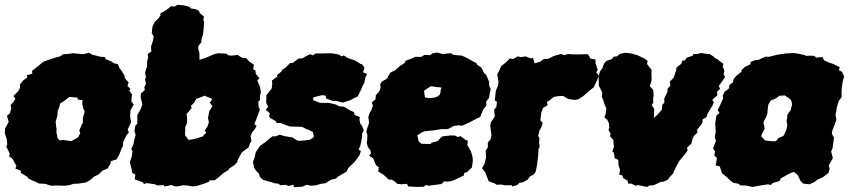

<svg xmlns="http://www.w3.org/2000/svg" viewBox="-24 -747 3524 797"><path d="M190 24 183 23 164 16 139 15 122 7 112 3 91 -8 90 -13 64 -28 61 -39 40 -47 44 -59 35 -74 29 -87 13 -99 17 -107 9 -126 2 -137 6 -148 4 -170 -4 -193 -3 -213 12 -241 5 -266 17 -277 23 -297 20 -311 31 -323 40 -337 32 -349 53 -370 60 -385 58 -395 72 -413 89 -425 88 -435 110 -441 109 -453 126 -466 154 -489 162 -493 187 -502 220 -512 222 -511 239 -522 259 -523 279 -526 321 -522 345 -528 359 -520 395 -511H410L416 -501L438 -492L450 -484L465 -481L472 -464L479 -456L493 -433L495 -421L510 -405L505 -391L518 -377L512 -372L524 -355L521 -327L531 -313L518 -290L516 -265L520 -240L506 -209L511 -198L500 -184L487 -156V-143L479 -126L470 -103L459 -85L436 -78L434 -66L423 -48L402 -39L385 -23L365 -13L358 -6L345 4L331 11L302 15L282 16L265 21L246 24L212 23ZM271 -161 285 -168 301 -178 306 -188 309 -195 305 -205 309 -215 311 -219 315 -229 320 -237V-254L321 -262L324 -271L328 -284L321 -298L320 -304L317 -317L318 -326L319 -331L310 -332L299 -334L297 -342L284 -343L274 -344L265 -345L251 -335L243 -328L235 -323L225 -317L224 -310L222 -302L218 -293L215 -286V-276L214 -267L211 -255L207 -242L208 -233L209 -221L211 -211L210 -198L213 -186L214 -176L218 -170L223 -164L237 -166L245 -165L260 -163Z M736 22 712 27 700 26 688 21 659 27 655 21 628 23 620 18 585 13 574 17 569 10 535 -3 538 -22 525 -29 522 -47 515 -74 523 -97 526 -119 521 -129 530 -148 533 -165 539 -187 534 -203 537 -224 546 -234V-269L560 -294L567 -314L560 -342L561 -359L577 -373L575 -385L582 -399L578 -418L582 -426L578 -445L586 -471L587 -493L591 -508L589 -523L604 -533L603 -554L611 -578L614 -596L606 -609L609 -637L619 -657L634 -671L643 -684L641 -691L659 -701L678 -714L685 -721L701 -720L713 -727L737 -725L762 -719L768 -712L788 -709L802 -702L805 -693L823 -678L820 -666L823 -655L822 -635L819 -605L813 -587L811 -570L799 -556V-544L804 -526V-499L828 -506L846 -514L868 -523L882 -526L919 -524L921 -518L937 -516L962 -519L981 -507L999 -505L1011 -491L1030 -479L1027 -459L1036 -455L1038 -440L1053 -422L1044 -413L1056 -384L1059 -363L1055 -350V-332L1048 -324L1050 -301L1055 -293L1043 -260L1032 -232L1041 -224L1033 -210L1022 -197L1016 -182L1020 -162L1014 -152L1008 -135L987 -120L979 -113L972 -100L963 -83L960 -73L948 -61L927 -47L924 -41L904 -29L881 -9L868 1L846 2L842 8L824 15L793 25L775 27L754 23ZM782 -170 796 -174 807 -177 817 -180 823 -187 832 -196 826 -204 831 -213 837 -221 843 -239 841 -250 839 -258 842 -269 843 -277 845 -286 854 -300 858 -306 852 -314 847 -321 853 -329 857 -337 848 -340 842 -343 833 -346 826 -350 816 -346 808 -343 798 -339 791 -337 787 -330 782 -321 768 -307 772 -299 765 -291 760 -284 751 -275V-268L752 -260L753 -249L752 -237L749 -228L745 -220V-207L744 -195L745 -184L753 -174L759 -166L770 -168Z M1067 -1 1054 -14 1051 -26 1039 -38 1031 -51 1026 -75 1033 -94 1038 -116 1056 -142 1079 -158 1091 -169 1107 -181H1120L1137 -188L1157 -182L1191 -176L1206 -166L1216 -162L1239 -164L1263 -167L1279 -178L1275 -199L1261 -206L1244 -213L1231 -220L1213 -221L1180 -222L1162 -228L1140 -237L1125 -236L1119 -245L1097 -258L1093 -265L1096 -277L1079 -291L1089 -304L1081 -320L1082 -352L1104 -380L1106 -399L1105 -413L1127 -429L1126 -435L1145 -451L1148 -458L1162 -467L1180 -485L1192 -486L1203 -495L1216 -504L1232 -505L1250 -516L1265 -522L1275 -517L1285 -525H1301L1354 -526L1384 -520L1393 -513L1403 -517L1420 -506L1450 -496L1472 -482L1480 -479L1489 -466L1483 -447L1500 -440L1492 -424L1489 -405L1481 -390L1474 -373L1461 -347L1441 -337L1430 -331L1399 -321L1373 -328H1357L1330 -338L1328 -350L1313 -352L1277 -343L1275 -332L1296 -323L1304 -320H1340L1368 -314L1384 -306L1404 -304L1432 -287L1445 -282L1448 -270L1470 -261L1468 -249L1472 -233L1480 -223L1486 -205L1479 -192V-178L1472 -143L1465 -126L1474 -120L1468 -102L1449 -76L1423 -51L1414 -34L1402 -27L1379 -14L1371 -6L1351 -1L1326 14L1308 16L1288 22L1266 24L1249 20L1231 28L1196 30L1194 20L1174 25L1160 20L1141 22L1130 15L1116 14L1097 7L1096 8Z M1709 29 1692 28 1671 27 1665 16 1643 18 1625 16 1613 5 1600 -2 1590 -1 1581 -10 1566 -23 1546 -35 1548 -53 1538 -60 1532 -72 1525 -90 1508 -101 1516 -110 1514 -122 1503 -137 1498 -155 1500 -163 1501 -186 1497 -199 1499 -211 1508 -236 1505 -262 1510 -278 1518 -290 1524 -310 1519 -321 1535 -335 1536 -352 1550 -367 1556 -384 1554 -397 1561 -408 1584 -422 1587 -430 1597 -446 1616 -455 1637 -474 1655 -485 1660 -495 1677 -501 1700 -511H1725L1738 -519L1762 -518L1770 -525L1790 -529L1816 -522L1833 -525L1849 -526L1856 -520L1870 -518L1894 -516L1919 -504L1931 -497L1953 -485L1958 -477L1973 -468L1979 -457L1985 -444L1994 -437L2007 -406L2006 -394L2013 -376L2010 -365L2006 -341L1994 -325L1995 -309L1982 -293L1969 -261L1957 -256L1923 -238L1894 -225L1880 -227L1859 -224L1835 -211H1808L1790 -208L1777 -206L1738 -202L1727 -197L1708 -185L1711 -173L1714 -160L1717 -158L1725 -150H1737L1763 -149L1768 -155L1793 -161L1803 -173L1813 -181L1848 -185L1866 -184L1876 -178L1888 -182L1910 -165L1918 -164L1916 -145L1931 -118L1937 -98L1939 -81L1935 -52L1915 -33L1903 -29L1902 -19L1873 -5L1853 4L1835 7L1820 6L1808 17L1778 21L1756 24L1743 21L1736 28ZM1751 -340H1763L1769 -341H1773L1781 -342L1788 -345L1793 -347L1797 -350L1801 -354L1804 -361L1805 -368V-373L1807 -378L1809 -384H1804L1799 -385H1791L1784 -386L1778 -387L1774 -388L1765 -389L1758 -385L1752 -381L1747 -378L1742 -374L1736 -370L1737 -364L1738 -356L1739 -350L1740 -343L1746 -342Z M2071 22 2057 19 2037 20 2029 14 2005 6 1997 -14 1990 -32 1977 -49 1987 -66 1994 -95 1992 -121 2001 -135V-155L2013 -170L2016 -186L2011 -227L2014 -240L2030 -263L2027 -292L2036 -302L2039 -324L2030 -330L2034 -369L2044 -394L2045 -409L2040 -438L2049 -455L2056 -472L2076 -488L2092 -504L2106 -502L2125 -513L2138 -510L2158 -513L2177 -505L2189 -506L2195 -484L2219 -491L2233 -502L2252 -503L2276 -515L2305 -523L2318 -518L2335 -523L2341 -522L2368 -521L2415 -522L2422 -514L2426 -504L2448 -500V-485L2452 -473L2457 -457L2451 -447L2462 -433L2453 -411L2440 -384L2424 -372L2412 -361L2397 -348L2377 -335L2361 -332L2336 -336L2323 -343L2314 -349L2294 -348L2275 -345L2257 -330L2246 -324L2249 -310L2230 -299L2223 -280L2219 -247L2229 -237L2223 -219L2215 -205L2210 -182L2215 -175L2214 -155L2216 -137L2211 -127V-114L2209 -93L2205 -61L2200 -35L2192 -23L2175 -14L2167 -2L2149 9L2132 12L2123 21L2102 27L2101 22Z M2662 29 2623 21 2615 24 2596 15H2583L2582 4L2563 -8L2559 -19L2546 -22L2550 -41L2543 -63V-83L2528 -90L2524 -113L2518 -118L2525 -140L2523 -149L2522 -166L2508 -182L2511 -191L2502 -207L2505 -218L2504 -234L2497 -250L2485 -260L2491 -278L2493 -297L2484 -318L2480 -332L2474 -345L2476 -362L2467 -382L2462 -390L2461 -426L2464 -442L2467 -451L2476 -463L2484 -484L2493 -494L2516 -502L2524 -512L2537 -513L2549 -523L2571 -528L2598 -525L2617 -519L2622 -518L2640 -509L2653 -503L2664 -494L2662 -481L2672 -468L2681 -457L2680 -442L2681 -420L2679 -406L2673 -390L2686 -375L2688 -370L2689 -350L2687 -335L2688 -321L2681 -311L2692 -295L2691 -284V-273L2690 -257L2705 -271L2711 -277L2724 -293L2725 -312L2734 -321L2733 -337L2738 -348L2747 -367V-378L2759 -393L2756 -408L2772 -424L2782 -453L2785 -468L2804 -482L2808 -495L2818 -496L2828 -508L2852 -516L2853 -522L2871 -523L2887 -527L2911 -523H2921L2937 -513L2945 -505L2955 -501L2961 -495L2979 -482L2976 -471L2983 -453L2980 -437L2986 -428L2960 -390L2965 -378L2952 -366L2954 -352L2933 -333L2939 -321L2932 -306L2925 -295L2912 -273L2909 -261L2892 -251V-238L2879 -220L2869 -207L2872 -198L2857 -183L2850 -169L2846 -151L2828 -134L2830 -122L2820 -108L2810 -96L2796 -79L2788 -65L2773 -35L2772 -29L2758 -14L2747 0L2727 8H2719L2694 20L2681 23H2672Z M3165 18 3133 23 3099 29 3072 23H3049L3043 16L3021 12L3008 3L2995 -10L2973 -28L2964 -56L2947 -60L2952 -91L2941 -102L2944 -118L2936 -132L2948 -162L2943 -178L2947 -199L2946 -212L2945 -235L2950 -268L2963 -278L2955 -290L2965 -310L2978 -339L2976 -350L2984 -366L3002 -380L3004 -394L3018 -405L3022 -420L3032 -432L3055 -450L3053 -455L3069 -470L3091 -480L3092 -490L3110 -497L3123 -498L3154 -512L3167 -511L3203 -520L3238 -525L3269 -527L3291 -524L3317 -518L3322 -515L3339 -516L3356 -515L3364 -508L3391 -510L3396 -497L3418 -487L3436 -481L3462 -468L3458 -456L3471 -449L3480 -430L3474 -408L3470 -379L3469 -355L3470 -345L3458 -328L3449 -299L3447 -282L3444 -272L3448 -249L3431 -205L3429 -191L3438 -176L3432 -132L3426 -118L3431 -100L3433 -90L3416 -60L3420 -47L3415 -29L3402 -19L3390 -10L3370 -2L3356 9L3341 16L3335 18L3310 15L3299 4L3287 -21L3272 -33L3266 -32L3250 -25L3218 -7L3211 5L3185 12L3175 21ZM3174 -161H3197L3202 -167L3207 -174L3222 -180L3230 -185L3234 -195L3238 -203L3241 -212L3244 -226L3243 -235L3241 -244L3244 -260V-270L3249 -277L3253 -283L3257 -288L3260 -297L3261 -302L3264 -314L3262 -324L3259 -332L3250 -340L3240 -346L3234 -351L3220 -350H3213L3204 -344L3196 -338L3183 -333L3176 -330L3170 -321L3165 -312L3164 -304L3163 -294L3162 -287V-279L3159 -268L3156 -261L3150 -250L3145 -239L3146 -233L3148 -226L3150 -213L3145 -203L3139 -192L3136 -181L3145 -172L3148 -168L3153 -164Z"/></svg>

Font: Winky Rough Black
Style: Italic
Weight: 900
Italic angle: -8.97852°
Designer: Simon Atzbach
Foundry: typofactur
Version: Version 1.206; ttfautohint (v1.8.4.7-5d5b)